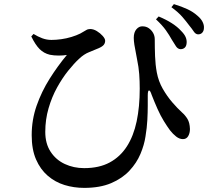

<svg xmlns="http://www.w3.org/2000/svg" viewBox="-20 -855 1040 933"><path d="M857 -616Q844 -617 835.5 -629.5Q827 -642 815 -662Q803 -684 786 -708Q769 -732 738 -761L751 -775Q787 -760 814.5 -742.5Q842 -725 860 -705Q876 -689 882 -675Q888 -661 887 -647Q886 -631 878 -623.5Q870 -616 857 -616ZM389 58Q339 58 293.5 44Q248 30 212 -1Q176 -32 155 -80.5Q134 -129 134 -198Q134 -273 158 -341.5Q182 -410 221 -472Q260 -534 305 -588Q288 -585 265 -585Q242 -585 222 -589Q193 -596 172.5 -616.5Q152 -637 132 -678L143 -690Q164 -677 185.5 -669Q207 -661 230 -661Q252 -661 277.5 -664.5Q303 -668 327.5 -675.5Q352 -683 370 -692Q390 -703 398.5 -708.5Q407 -714 418 -714Q434 -714 450.5 -704Q467 -694 479 -680.5Q491 -667 491 -657Q491 -646 484.5 -637.5Q478 -629 460 -621Q440 -612 414 -602Q388 -592 364 -569Q340 -547 311.5 -511.5Q283 -476 257.5 -430Q232 -384 216 -329Q200 -274 200 -214Q200 -157 226 -117.5Q252 -78 295 -58Q338 -38 389 -38Q462 -38 513 -65.5Q564 -93 596.5 -143.5Q629 -194 644 -265Q659 -336 659 -424Q659 -461 656.5 -495Q654 -529 646 -567Q644 -581 640 -599.5Q636 -618 633 -637.5Q630 -657 630 -671Q630 -698 643 -713Q656 -728 673 -727Q690 -727 703 -718Q716 -709 724 -695Q732 -681 732 -664Q732 -623 733.5 -582Q735 -541 742 -503Q750 -460 771 -423.5Q792 -387 817 -358Q842 -329 864 -309Q880 -295 891 -277Q902 -259 903 -228Q903 -208 894.5 -193.5Q886 -179 869 -179Q852 -179 836 -191.5Q820 -204 806 -222Q792 -241 776 -267Q760 -293 745.5 -325.5Q731 -358 717 -394Q710 -416 704 -415.5Q698 -415 698 -391Q698 -372 698 -341Q698 -310 696 -272Q694 -234 687 -192Q681 -151 662.5 -107Q644 -63 609 -25.5Q574 12 520 35Q466 58 389 58ZM942 -688Q930 -689 921.5 -702Q913 -715 899 -732Q885 -751 866 -773Q847 -795 813 -820L825 -835Q864 -823 891.5 -810Q919 -797 939 -779Q957 -764 964.5 -748.5Q972 -733 971 -720Q971 -706 963.5 -697Q956 -688 942 -688Z"/></svg>

Font: Noto Serif HK ExtraLight SemiBold
Style: Regular
Weight: 600
Version: Version 2.002-H1;hotconv 1.1.0;makeotfexe 2.6.0